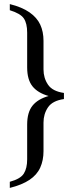

<svg xmlns="http://www.w3.org/2000/svg" viewBox="-20 -710 344 940"><path d="M28 210V180Q80 166 96.5 140Q113 114 113 70V-100Q113 -160 139 -192.5Q165 -225 218 -240Q165 -255 139 -287.5Q113 -320 113 -380V-550Q113 -596 96.5 -620Q80 -644 28 -660V-690Q88 -675 124.5 -649.5Q161 -624 177 -589.5Q193 -555 193 -510V-370Q193 -328 215 -295.5Q237 -263 293 -255V-225Q237 -217 215 -184.5Q193 -152 193 -110V30Q193 75 177 110.5Q161 146 124.5 170.5Q88 195 28 210Z"/></svg>

Font: El Messiri
Style: Regular
Weight: 400
Designer: Mohamed Gaber
Foundry: Kief Type Foundry
Version: Version 2.020